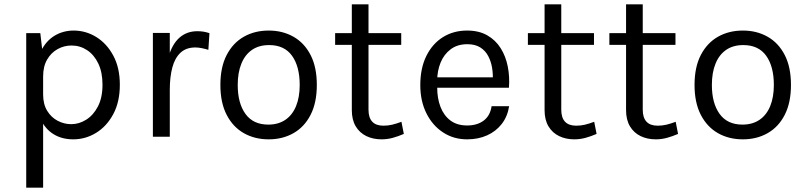

<svg xmlns="http://www.w3.org/2000/svg" viewBox="-20 -631 3720 886"><path d="M318 12Q265.5 12 226.8 -12Q188 -36 167 -82.2Q146 -128.5 146 -195H179Q179 -150.5 197.5 -120Q216 -89.5 245.8 -73.8Q275.5 -58 309 -58Q345 -58 378 -78.8Q411 -99.5 432 -140Q453 -180.5 453 -240Q453 -297 433.8 -337.5Q414.5 -378 382 -399.5Q349.5 -421 310 -421Q276 -421 246 -404.5Q216 -388 197.5 -356.2Q179 -324.5 179 -278H146Q146 -347.5 169 -394.8Q192 -442 231.5 -466Q271 -490 320 -490Q376 -490 424.5 -460Q473 -430 503 -374Q533 -318 533 -240Q533 -161 502.8 -104.5Q472.5 -48 423.5 -18Q374.5 12 318 12ZM101 235V-478H166L179 -366V235Z M685.5 0V-479H763.5V0ZM739.5 -216Q739.5 -307 757 -367.2Q774.5 -427.5 808.2 -457.2Q842 -487 890.5 -487Q906.5 -487 919.8 -484.8Q933 -482.5 946.5 -478L941.5 -401Q927.5 -405.5 911 -408.8Q894.5 -412 881.5 -412Q839 -412 813 -387.8Q787 -363.5 775.2 -319.5Q763.5 -275.5 763.5 -216Z M1220 12Q1155.5 12 1105.2 -16.5Q1055 -45 1026 -101Q997 -157 997 -239Q997 -321.5 1026 -377.2Q1055 -433 1105.2 -461.5Q1155.5 -490 1220 -490Q1284 -490 1334.2 -461.5Q1384.5 -433 1413.2 -377.2Q1442 -321.5 1442 -239Q1442 -157 1413.2 -101Q1384.5 -45 1334.2 -16.5Q1284 12 1220 12ZM1218 -56Q1264.5 -56 1297 -78.2Q1329.5 -100.5 1346.2 -141.5Q1363 -182.5 1363 -239Q1363 -324.5 1327.5 -373.8Q1292 -423 1222 -423Q1175 -423 1142.8 -400.8Q1110.5 -378.5 1093.8 -337.2Q1077 -296 1077 -239Q1077 -154.5 1112.8 -105.2Q1148.5 -56 1218 -56Z M1740.5 12Q1701.5 12 1670.5 -3Q1639.5 -18 1621.5 -48Q1603.5 -78 1603.5 -123V-611H1680.5V-125Q1680.5 -51 1749.5 -51Q1770 -51 1789.2 -55.5Q1808.5 -60 1832.5 -69L1843.5 -13Q1818 -2 1792.8 5Q1767.5 12 1740.5 12ZM1526.5 -424V-478H1831.5V-424Z M2135.5 12Q2073.5 12 2024.8 -19.8Q1976 -51.5 1947.8 -108Q1919.5 -164.5 1919.5 -238Q1919.5 -316.5 1947.5 -373Q1975.5 -429.5 2024.2 -459.8Q2073 -490 2135.5 -490Q2190 -490 2228.5 -468Q2267 -446 2290.5 -408.5Q2314 -371 2323.2 -323.8Q2332.5 -276.5 2328.5 -226H1982.5V-274H2277L2254 -259Q2255.5 -288.5 2250.8 -318Q2246 -347.5 2233 -372.2Q2220 -397 2196.5 -412Q2173 -427 2136.5 -427Q2090.5 -427 2059.5 -403.5Q2028.5 -380 2013 -341.8Q1997.5 -303.5 1997.5 -259V-227Q1997.5 -177 2012.8 -137.5Q2028 -98 2058.5 -75Q2089 -52 2135.5 -52Q2182 -52 2212 -74.5Q2242 -97 2248.5 -141H2329.5Q2322 -93.5 2295.5 -59.2Q2269 -25 2228 -6.5Q2187 12 2135.5 12Z M2630 12Q2591 12 2560 -3Q2529 -18 2511 -48Q2493 -78 2493 -123V-611H2570V-125Q2570 -51 2639 -51Q2659.5 -51 2678.8 -55.5Q2698 -60 2722 -69L2733 -13Q2707.5 -2 2682.2 5Q2657 12 2630 12ZM2416 -424V-478H2721V-424Z M3006 12Q2967 12 2936 -3Q2905 -18 2887 -48Q2869 -78 2869 -123V-611H2946V-125Q2946 -51 3015 -51Q3035.5 -51 3054.8 -55.5Q3074 -60 3098 -69L3109 -13Q3083.5 -2 3058.2 5Q3033 12 3006 12ZM2792 -424V-478H3097V-424Z M3408 12Q3343.5 12 3293.2 -16.5Q3243 -45 3214 -101Q3185 -157 3185 -239Q3185 -321.5 3214 -377.2Q3243 -433 3293.2 -461.5Q3343.5 -490 3408 -490Q3472 -490 3522.2 -461.5Q3572.5 -433 3601.2 -377.2Q3630 -321.5 3630 -239Q3630 -157 3601.2 -101Q3572.5 -45 3522.2 -16.5Q3472 12 3408 12ZM3406 -56Q3452.5 -56 3485 -78.2Q3517.5 -100.5 3534.2 -141.5Q3551 -182.5 3551 -239Q3551 -324.5 3515.5 -373.8Q3480 -423 3410 -423Q3363 -423 3330.8 -400.8Q3298.5 -378.5 3281.8 -337.2Q3265 -296 3265 -239Q3265 -154.5 3300.8 -105.2Q3336.5 -56 3406 -56Z"/></svg>

Font: Karla
Style: Regular
Weight: 400
Designer: Jonathan Pinhorn
Version: Version 2.004;gftools[0.9.33]